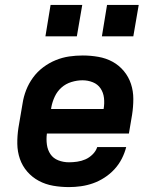

<svg xmlns="http://www.w3.org/2000/svg" viewBox="-20 -754 640 782"><path d="M261 8Q228 8 196.5 2.5Q165 -3 138 -17.5Q111 -32 91 -55Q71 -78 61 -107Q51 -136 50.5 -168Q50 -200 55 -233L72 -333Q76 -360 86.5 -387Q97 -414 114.5 -438Q132 -462 156 -480Q180 -498 207 -509Q234 -520 261.5 -524Q289 -528 317 -528Q349 -528 380.5 -522.5Q412 -517 438.5 -502.5Q465 -488 484.5 -464.5Q504 -441 513.5 -412Q523 -383 523 -351Q523 -319 518 -287L505 -210H171Q168 -187 171 -165Q174 -143 185.5 -126Q197 -109 217.5 -101Q238 -93 261 -93Q277 -93 294.5 -95.5Q312 -98 328 -105Q344 -112 357.5 -125.5Q371 -139 376 -155H494Q488 -131 476 -107.5Q464 -84 446 -64.5Q428 -45 405.5 -30.5Q383 -16 359 -7.5Q335 1 310 4.5Q285 8 261 8ZM188 -310H402Q406 -333 403.5 -355Q401 -377 389.5 -394Q378 -411 358 -419Q338 -427 316 -427Q294 -427 271 -420Q248 -413 230.5 -397.5Q213 -382 203 -360.5Q193 -339 189 -317ZM523 -606H395L416 -734H545ZM165 -606 186 -734H315L293 -606Z"/></svg>

Font: Iosevka SS04 Extended Oblique
Style: Bold
Weight: 700
Width: 7
Italic angle: -9°
Monospace: yes
Designer: Belleve Invis
Foundry: Belleve Invis
Version: Version 19.0.0; ttfautohint (v1.8.4)